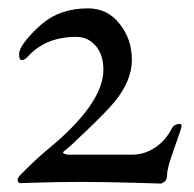

<svg xmlns="http://www.w3.org/2000/svg" viewBox="-20 -433 462 457"><path d="M57.1 2 28.8 2.9Q22 2.9 22 -4.9Q22 -9.8 28.8 -17.1Q68.8 -57.1 89.8 -74.2Q226.1 -185.1 226.1 -267.1Q226.1 -302.2 208 -323.7Q189.9 -345.2 161.1 -345.2Q87.9 -345.2 44.9 -296.9Q38.1 -290 31.7 -290Q25.4 -290 25.4 -303.7Q25.4 -317.4 43.9 -339.8Q63 -362.3 81.1 -377Q124 -413.1 189.9 -413.1Q235.4 -413.1 264.6 -376.5Q293.9 -339.8 293.9 -290.5Q293.9 -241.2 252.9 -190.9Q232.9 -167 187.5 -123.5Q142.6 -80.1 133.8 -74.2Q125 -68.4 137.2 -65.9L141.1 -64.9H295.9Q323.7 -64.9 349.6 -82Q375 -99.1 389.2 -127.9Q395 -137.7 408.2 -138.2Q412.1 -137.7 412.1 -132.8Q412.1 -127.9 395 -80.6Q377.9 -33.2 377.9 -19.5Q377.9 -5.9 372.1 -1Q366.2 3.9 362.8 3.9L297.9 2Q232.4 0 172.9 0Q113.3 0 57.1 2Z"/></svg>

Font: EBGaramond
Style: Regular
Weight: 400
Version: Version 000.012g